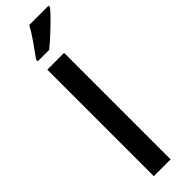

<svg xmlns="http://www.w3.org/2000/svg" viewBox="-331 -977 969 969"><g transform="rotate(-45 153.5 -492.0)"><path d="M194 0H74V-760H194ZM307 -974Q292 -955 264 -927Q236 -899 205.5 -871Q175 -843 151 -824H70V-836Q94 -869 122.5 -909.5Q151 -950 169 -984H307Z"/></g></svg>

Font: Noto Sans Sinhala SemiCondensed SemiBold
Style: Regular
Weight: 600
Width: 4
Designer: Jelle Bosma - Monotype Design Team
Foundry: Monotype Imaging Inc.
Version: Version 2.006; ttfautohint (v1.8.4.7-5d5b)